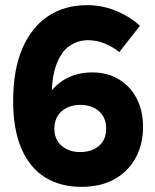

<svg xmlns="http://www.w3.org/2000/svg" viewBox="-20 -713 600 745"><path d="M31 -321Q31 -440 66 -523Q101 -606 165.5 -649.5Q230 -693 318 -693Q376 -693 429 -671.5Q482 -650 523 -613L443 -511Q415 -533 384.5 -545Q354 -557 321 -557Q281 -557 248 -533.5Q215 -510 196.5 -456Q178 -402 181 -310H149Q175 -369 224 -400.5Q273 -432 338 -432Q398 -432 442.5 -404.5Q487 -377 511 -329.5Q535 -282 535 -221Q535 -154 507 -101.5Q479 -49 425.5 -18.5Q372 12 295 12Q215 12 155.5 -24.5Q96 -61 63.5 -135.5Q31 -210 31 -321ZM191 -214Q191 -171 219.5 -147Q248 -123 291 -123Q336 -123 364 -147Q392 -171 392 -214Q392 -257 364 -281.5Q336 -306 291 -306Q248 -306 219.5 -281.5Q191 -257 191 -214Z"/></svg>

Font: Gabarito
Style: Bold
Weight: 700
Designer: Leandro Assis / Alvaro Franca / Felipe Casaprima
Foundry: Naipe Foundry
Version: Version 1.000